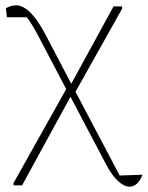

<svg xmlns="http://www.w3.org/2000/svg" viewBox="-20 -502 556 722"><path d="M31 195V186L229 -167L125 -365Q99 -414 81 -437H6L2 -471Q22 -482 40 -482Q93 -482 150 -374L248 -187L407 -478H439V-469L264 -157L430 158L516 155Q498 200 467 200Q447 200 424 179Q401 158 380 118L245 -138L63 195Z"/></svg>

Font: Piazzolla Thin
Style: Regular
Weight: 100
Designer: Juan Pablo del Peral
Foundry: Huerta Tipografica
Version: Version 1.330